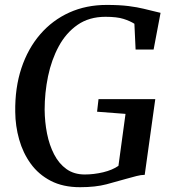

<svg xmlns="http://www.w3.org/2000/svg" viewBox="-20 -772 718 800"><path d="M313.5 8Q242.5 8 191.5 -18.5Q140.5 -45 108 -90Q75.5 -135 59.8 -191Q44 -247 43.5 -305.5Q42 -406 69.2 -488Q96.5 -570 147.5 -629Q198.5 -688 268.8 -719.8Q339 -751.5 424.5 -751.5Q478 -751.5 515.2 -746.8Q552.5 -742 578.8 -735.5Q605 -729 624 -724.5Q630.5 -723 636.5 -721.5Q642.5 -720 649 -718.5L620 -565.5H545L540 -673Q522 -684.5 494.8 -693.2Q467.5 -702 419.5 -702Q351.5 -702 303.2 -668.5Q255 -635 224.8 -579Q194.5 -523 180.2 -454.2Q166 -385.5 166 -315Q166.5 -263.5 176 -215.5Q185.5 -167.5 205.5 -128.8Q225.5 -90 257 -67.5Q288.5 -45 333 -45Q371 -45 409.8 -54.2Q448.5 -63.5 473.5 -81L503 -297.5L384.5 -306.5L390.5 -359H627L583 -43.5Q568 -43.5 548.8 -38.5Q529.5 -33.5 508 -27.5Q470 -16.5 424 -4.2Q378 8 313.5 8Z"/></svg>

Font: Merriweather 36pt Medium
Style: Italic
Weight: 500
Italic angle: -7.8°
Version: Version 2.101